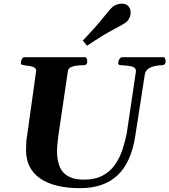

<svg xmlns="http://www.w3.org/2000/svg" viewBox="-20 -1002 915 1037"><path d="M413.1 14.2Q272.9 14.2 196.8 -38.3Q120.6 -90.8 120.6 -192.4Q120.6 -212.4 121.8 -231.9Q123 -251.5 126 -266.6L175.3 -619.1Q175.3 -633.3 162.8 -638.9Q150.4 -644.5 134 -646.2Q117.7 -647.9 105.2 -650.4Q92.8 -652.8 92.8 -660.2Q92.8 -670.9 97.4 -681.9Q102.1 -692.9 114.3 -692.9H439Q446.3 -692.9 448.7 -684.8Q451.2 -676.8 451.2 -670.4Q451.2 -649.9 432.1 -649.9Q405.3 -649.9 386.7 -646.5Q368.2 -643.1 358.2 -636.2Q348.1 -629.4 346.7 -618.7L295.4 -270.5Q292 -247.6 289.8 -221.2Q287.6 -194.8 288.1 -176.3Q291.5 -96.7 328.4 -64.2Q365.2 -31.7 432.1 -31.7Q493.2 -31.7 533.9 -53.5Q574.7 -75.2 600.3 -111.6Q626 -147.9 640.9 -192.4Q655.8 -236.8 664.6 -282.2L714.4 -617.7Q714.4 -636.2 694.6 -642.1Q674.8 -647.9 633.3 -649.9Q618.2 -650.4 618.2 -660.2Q618.2 -670.9 624.5 -681.9Q630.9 -692.9 639.6 -692.9H862.3Q869.6 -692.9 872.1 -685.3Q874.5 -677.7 874.5 -671.4Q874.5 -650.4 855.5 -649.9Q814 -648.4 790 -636.2Q766.1 -624 762.2 -600.6L710.4 -266.6Q688 -123 614 -54.4Q540 14.2 413.1 14.2ZM450.2 -754.9 427.2 -783.2Q494.1 -852.5 534.7 -903.3Q575.2 -954.1 588.4 -964.8Q597.2 -972.2 610.8 -977.3Q624.5 -982.4 638.2 -982.4Q662.6 -982.4 675.3 -966.3Q685.5 -953.1 685.5 -934.6Q685.5 -919.4 679 -905.3Q672.4 -891.1 662.6 -882.8Q649.4 -872.1 591.3 -841.6Q533.2 -811 450.2 -754.9Z"/></svg>

Font: Gelasio
Style: Italic
Weight: 400
Italic angle: -8.5°
Designer: Eben Sorkin
Foundry: Eben Sorkin
Version: Version 1.008